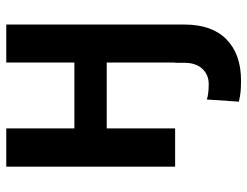

<svg xmlns="http://www.w3.org/2000/svg" viewBox="-107 -463 777 603"><g transform="rotate(-90 281.5 -161.5)"><path d="M330.1 207Q309.6 207 294.9 205.6Q280.3 204.1 263.7 200.2L270.5 99.6Q288.1 105.5 319.3 105.5Q348.1 105.5 366.9 85.4Q385.7 65.4 385.7 29.3V0H386.7V-214.8H179.7V0H59.6V-530.3H179.7V-316.4H386.7V-530.3H505.9V29.3Q505.9 115.7 459.2 161.4Q412.6 207 330.1 207Z"/></g></svg>

Font: Pretendard SemiBold
Style: Regular
Weight: 600
Designer: Base glyphs from Inter by Rasmus Andersson; Hangeul glyphs from Noto Sans CJK(Source Han Sans) by Jang Soo-young and Kan
Foundry: Kil Hyung-jin
Version: Version 1.309